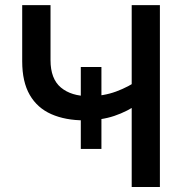

<svg xmlns="http://www.w3.org/2000/svg" viewBox="-20 -748 737 768"><path d="M317.9 -266.6Q241.7 -266.6 185.5 -291.3Q129.4 -315.9 99.1 -368.2Q68.8 -420.4 68.8 -502.9V-727.5H182.1V-507.3Q182.1 -432.6 223.6 -397.9Q265.1 -363.3 335.9 -363.3Q393.6 -363.3 444.1 -381.8Q494.6 -400.4 536.6 -430.2V-335Q490.2 -302.2 437.3 -284.4Q384.3 -266.6 317.9 -266.6ZM506.8 0V-727.5H619.6V0ZM303.2 -152.3V-480H385.7V-152.3Z"/></svg>

Font: V-Inter
Style: Medium-500
Weight: 500
Designer: Rasmus Andersson
Foundry: rsms
Version: Version 4.000;git-4146feb